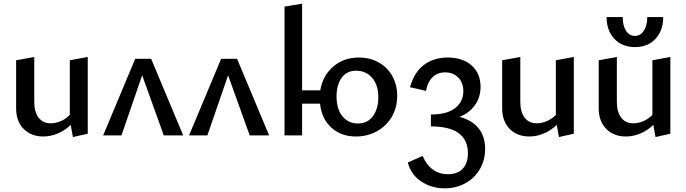

<svg xmlns="http://www.w3.org/2000/svg" viewBox="-20 -739 3747 1048"><path d="M459 -428V-9L378 9L366 -57Q333 -26 294.5 -10Q256 6 216 6Q150 6 109 -35.5Q68 -77 68 -148V-410L167 -428V-183Q167 -128 190.5 -97Q214 -66 257 -66Q284 -66 312 -78Q340 -90 361 -112V-410Z M874 0 756 -328 643 0H543L718 -418H805L980 0Z M1343 0 1225 -328 1112 0H1012L1187 -418H1274L1449 0Z M2148 -216Q2148 -151 2118 -100.5Q2088 -50 2036.5 -22Q1985 6 1923 6Q1841 6 1788 -43Q1735 -92 1727 -173H1629V0H1533V-703L1629 -719V-246H1728Q1742 -327 1799.5 -376Q1857 -425 1939 -425Q1999 -425 2046.5 -398.5Q2094 -372 2121 -324.5Q2148 -277 2148 -216ZM2045 -208Q2045 -276 2011 -314.5Q1977 -353 1924 -353Q1872 -353 1844.5 -314Q1817 -275 1817 -213Q1817 -143 1849.5 -104Q1882 -65 1933 -65Q1987 -65 2016 -105.5Q2045 -146 2045 -208Z M2628 74Q2628 135 2599 184.5Q2570 234 2519.5 261.5Q2469 289 2407 289Q2337 289 2280.5 252.5Q2224 216 2206 148L2287 112Q2308 162 2343.5 187Q2379 212 2424 212Q2478 212 2506 181.5Q2534 151 2534 98Q2534 -49 2332 -49V-114Q2420 -114 2464.5 -149Q2509 -184 2509 -242Q2509 -288 2481 -316Q2453 -344 2408 -344Q2370 -344 2342.5 -319Q2315 -294 2305 -243L2218 -263Q2241 -346 2295 -385.5Q2349 -425 2423 -425Q2506 -425 2554.5 -381.5Q2603 -338 2603 -265Q2603 -207 2571.5 -164Q2540 -121 2488 -101Q2555 -84 2591.5 -39.5Q2628 5 2628 74Z M3112 -428V-9L3031 9L3019 -57Q2986 -26 2947.5 -10Q2909 6 2869 6Q2803 6 2762 -35.5Q2721 -77 2721 -148V-410L2820 -428V-183Q2820 -128 2843.5 -97Q2867 -66 2910 -66Q2937 -66 2965 -78Q2993 -90 3014 -112V-410Z M3291 -646H3379Q3379 -599 3397 -571Q3415 -543 3446 -543Q3476 -543 3494.5 -571.5Q3513 -600 3513 -646H3600Q3600 -572 3558 -527Q3516 -482 3446 -482Q3376 -482 3333.5 -527Q3291 -572 3291 -646ZM3639 -428V-9L3558 9L3546 -57Q3513 -26 3474.5 -10Q3436 6 3396 6Q3330 6 3289 -35.5Q3248 -77 3248 -148V-410L3347 -428V-183Q3347 -128 3370.5 -97Q3394 -66 3437 -66Q3464 -66 3492 -78Q3520 -90 3541 -112V-410Z"/></svg>

Font: Ysabeau Infant Semibold
Style: Regular
Weight: 600
Designer: Christian Thalmann (Catharsis Fonts)
Version: Version 0.003